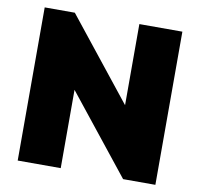

<svg xmlns="http://www.w3.org/2000/svg" viewBox="-79 -796 916 879"><g transform="rotate(10 379.0 -356.0)"><path d="M59 0H259V-364L549 0H699V-712H499V-335L199 -712H59Z"/></g></svg>

Font: MV Cash Black
Style: Regular
Weight: 900
Designer: Rodrigo Fuenzalida
Foundry: fragTYPE
Version: Version 1.100;Glyphs 3.1.2 (3151)